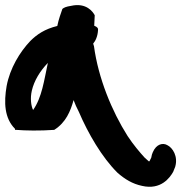

<svg xmlns="http://www.w3.org/2000/svg" viewBox="-21 -585 711 754"><path d="M5 -247C-6 -183 -4 -121 38 -79V-75H43C77 -72 137 -71 192 -75C238 -104 256 -149 268 -192C273 -178 281 -160 289 -145C324 -63 379 33 441 94C470 119 499 137 537 145C611 162 646 113 659 90L667 70C679 29 657 -5 636 -15C619 -25 593 -20 579 13C576 19 575 24 573 34L566 48C566 48 565 48 564 49C560 46 556 42 546 33C528 13 503 -16 480 -51C418 -149 365 -278 348 -404C347 -408 345 -411 345 -414C354 -424 363 -443 364 -468C365 -473 362 -479 349 -484C350 -495 350 -512 351 -525C345 -537 319 -576 258 -562C238 -559 230 -555 224 -550C219 -535 209 -509 204 -483C155 -471 124 -450 98 -424C57 -381 18 -317 5 -247ZM104 -229C113 -268 136 -306 167 -338C152 -269 144 -203 109 -153C101 -169 97 -199 104 -229Z"/></svg>

Font: Stray Cat
Style: ExBlkExt
Weight: 1000
Version: Version 1.0